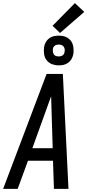

<svg xmlns="http://www.w3.org/2000/svg" viewBox="-35 -1208 559 1228"><path d="M-15 0 263 -735H367L403 0H310L304 -180H144L78 0ZM302 -260 295 -490Q294 -516 293.5 -541.5Q293 -567 292 -592Q283 -567 273.5 -541.5Q264 -516 255 -490L172 -260ZM341 -790Q318 -790 297 -798Q276 -806 263 -823Q250 -840 247 -862.5Q244 -885 247 -908Q250 -924 258 -938.5Q266 -953 279.5 -963Q293 -973 308.5 -976.5Q324 -980 340 -980Q355 -980 370 -977Q385 -974 397.5 -966Q410 -958 418.5 -947Q427 -936 431 -921.5Q435 -907 435.5 -892Q436 -877 434 -862Q431 -846 423 -831.5Q415 -817 401.5 -807Q388 -797 372.5 -793.5Q357 -790 341 -790ZM340 -847Q347 -847 353.5 -848.5Q360 -850 365.5 -854Q371 -858 374 -863.5Q377 -869 378 -876Q380 -885 378.5 -894Q377 -903 372 -910Q367 -917 358.5 -920Q350 -923 341 -923Q334 -923 327.5 -921.5Q321 -920 315.5 -916Q310 -912 307 -906.5Q304 -901 303 -894Q302 -885 303.5 -876Q305 -867 309.5 -860Q314 -853 322.5 -850Q331 -847 340 -847ZM349 -997 301 -1043 444 -1188 504 -1132Z"/></svg>

Font: Iosevka Medium Oblique
Style: Regular
Weight: 500
Italic angle: -9°
Monospace: yes
Designer: Belleve Invis
Foundry: Belleve Invis
Version: Version 32.5.0; ttfautohint (v1.8.4)